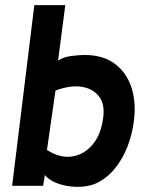

<svg xmlns="http://www.w3.org/2000/svg" viewBox="-20 -720 579 744"><path d="M499 -253Q493 -201 474 -152Q455 -103 423.5 -65Q392 -27 347 -7Q315 5 275.5 4Q236 3 202.5 -9.5Q169 -22 154 -42L147 0H27L113 -700H233L205 -485Q225 -499 256 -503Q287 -507 307 -507Q380 -507 425.5 -472.5Q471 -438 489.5 -380.5Q508 -323 499 -253ZM380 -265Q387 -318 362.5 -348Q338 -378 294 -384Q250 -390 195 -369L162 -139Q211 -107 258 -113.5Q305 -120 338.5 -159.5Q372 -199 380 -265Z"/></svg>

Font: Kulim Park
Style: Bold Italic
Weight: 700
Italic angle: -8°
Designer: Noponies / Dale Sattler
Foundry: Noponies
Version: Version 1.000; ttfautohint (v1.8.3)